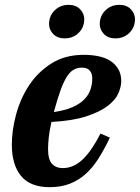

<svg xmlns="http://www.w3.org/2000/svg" viewBox="-20 -763 579 795"><path d="M186 12Q105 12 67 -34.5Q29 -81 29 -164Q29 -223 46.5 -288.5Q64 -354 100 -409Q136 -464 192.5 -500Q249 -536 327 -536Q360 -536 388.5 -530Q417 -524 437.5 -510.5Q458 -497 470 -476.5Q482 -456 482 -427Q482 -404 470 -376.5Q458 -349 426 -324.5Q394 -300 338 -281.5Q282 -263 193 -258Q185 -223 182 -195Q179 -167 179 -146Q179 -103 195 -85Q211 -67 240 -67Q286 -67 324 -104.5Q362 -142 396 -210L435 -193Q412 -145 388 -107Q364 -69 334.5 -42.5Q305 -16 268.5 -2Q232 12 186 12ZM203 -299Q250 -306 280.5 -319.5Q311 -333 329 -351.5Q347 -370 354.5 -392Q362 -414 362 -438Q362 -459 351.5 -471Q341 -483 320 -483Q299 -483 283.5 -473.5Q268 -464 255 -442.5Q242 -421 229.5 -386Q217 -351 203 -299ZM248 -604Q218 -604 200.5 -622Q183 -640 183 -664Q183 -674 186 -686Q192 -709 213 -726Q234 -743 264 -743Q294 -743 311.5 -725Q329 -707 329 -683Q329 -673 326 -661Q320 -638 299 -621Q278 -604 248 -604ZM458 -604Q428 -604 410.5 -622Q393 -640 393 -664Q393 -674 396 -686Q402 -709 423 -726Q444 -743 474 -743Q504 -743 521.5 -725Q539 -707 539 -683Q539 -673 536 -661Q530 -638 509 -621Q488 -604 458 -604Z"/></svg>

Font: IBM Plex Serif
Style: Bold Italic
Weight: 700
Italic angle: -14°
Designer: Mike Abbink, Paul van der Laan, Pieter van Rosmalen
Foundry: Bold Monday
Version: Version 3.001